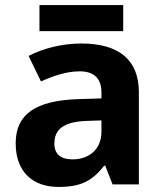

<svg xmlns="http://www.w3.org/2000/svg" viewBox="-20 -822 644 759"><path d="M467 -802H136V-699H467ZM302 -650C225 -650 151 -631 93 -601L142 -500C193 -523 243 -540 296 -540C349 -540 381 -514 381 -457V-433L286 -430C123 -424 42 -372 42 -256C42 -138 114 -83 211 -83C302 -83 345 -108 392 -167H396L425 -93H529V-457C529 -587 448 -650 302 -650ZM323 -344 381 -346V-301C381 -231 331 -192 267 -192C224 -192 195 -209 195 -255C195 -307 227 -341 323 -344Z"/></svg>

Font: Noto Sans Telugu UI
Style: Bold
Weight: 700
Designer: Jelle Bosma - Monotype Design Team
Foundry: Monotype Imaging Inc.
Version: Version 2.005